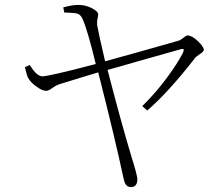

<svg xmlns="http://www.w3.org/2000/svg" viewBox="-20 -746 888 780"><path d="M512 14C529 14 538 3 538 -18C538 -25 533 -47 522 -84C520 -89 519 -93 518 -96C488 -196 454 -318 417 -462C440 -468 482 -480 544 -498C639 -525 696 -541 714 -546C726 -549 730 -547 723 -531C708 -502 687 -469 658 -430C626 -387 593 -349 558 -315L578 -297C633 -344 697 -414 769 -506L770 -508C775 -514 782 -520 793 -527C803 -533 808 -539 808 -544C808 -551 800 -563 785 -578C768 -594 754 -602 742 -602C738 -602 733 -599 726 -593C717 -586 710 -582 703 -580C684 -575 622 -557 519 -528C465 -513 428 -503 407 -497C390 -568 380 -616 375 -642C374 -652 374 -663 377 -674C378 -680 379 -685 379 -689C378 -696 370 -704 353 -713C335 -722 317 -726 298 -726C282 -726 262 -723 237 -716L241 -695C242 -695 245 -695 248 -695C271 -694 286 -693 293 -691C303 -688 310 -681 315 -670C329 -639 347 -578 369 -486C237 -451 164 -435 151 -436C136 -437 120 -451 103 -479C102 -480 102 -481 101 -482L81 -473C81 -472 81 -471 82 -470C87 -448 91 -435 94 -430C101 -417 113 -404 130 -393C145 -382 158 -377 168 -377C174 -377 182 -381 192 -388C204 -397 215 -402 225 -405C234 -408 264 -417 316 -433C345 -442 366 -448 379 -452C428 -260 461 -119 480 -30C483 -15 486 -4 490 2C495 10 502 14 512 14Z"/></svg>

Font: AllPunType ExtraLight
Style: Regular
Weight: 280
Version: 1.0